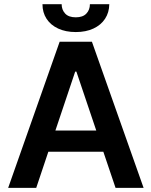

<svg xmlns="http://www.w3.org/2000/svg" viewBox="-20 -909 733 929"><path d="M19.5 0 268.6 -707H424.8L674.8 0H539.1L480 -174.8H213.9L155.3 0ZM445.8 -277.3 349.6 -562.5H343.8L248 -277.3ZM346.7 -753.9Q297.9 -753.9 261.5 -770.8Q225.1 -787.6 205.3 -818.1Q185.5 -848.6 185.5 -888.7H278.3Q278.3 -861.8 295.2 -843.5Q312 -825.2 346.7 -825.2Q380.9 -825.2 397.9 -843.3Q415 -861.3 415 -888.7H508.8Q508.3 -848.6 488.3 -818.1Q468.3 -787.6 431.9 -770.8Q395.5 -753.9 346.7 -753.9Z"/></svg>

Font: WEMIX Pretendard SemiBold
Style: Regular
Weight: 600
Designer: Base glyphs from Inter by Rasmus Andersson; Hangeul glyphs from Noto Sans CJK(Source Han Sans) by Jang Soo-young and Kan
Foundry: Kil Hyung-jin
Version: Version 1.000